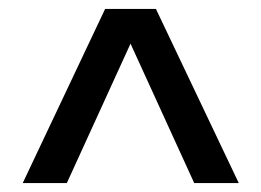

<svg xmlns="http://www.w3.org/2000/svg" viewBox="-20 -545 587 431"><path d="M516 -134H416L273 -447L130 -134H31L216 -525H330Z"/></svg>

Font: Montserrat Medium
Style: Regular
Weight: 500
Designer: Julieta Ulanovsky
Foundry: Julieta Ulanovsky
Version: Version 6.001